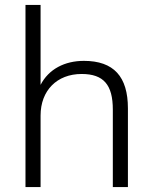

<svg xmlns="http://www.w3.org/2000/svg" viewBox="-20 -756 617 776"><path d="M83 0H144V-289C144 -390 210 -457 310 -457C399 -457 436 -413 436 -313V0H497V-318C497 -446 440 -510 319 -510C242 -510 177 -477 144 -413V-736H83Z"/></svg>

Font: Poppy and Pepper Light
Style: Regular
Weight: 300
Designer: Thy Ha
Foundry: Thy Ha
Version: Version 0.001;Glyphs 3.2 (3227)